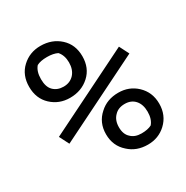

<svg xmlns="http://www.w3.org/2000/svg" viewBox="-164 -841 948 981"><g transform="rotate(-30 310.0 -350.0)"><path d="M206 -706Q274 -706 320 -664Q366 -622 366 -553Q366 -484 320 -442Q274 -400 206 -400Q142 -400 97 -442Q52 -484 52 -553Q52 -622 97 -664Q142 -706 206 -706ZM146 -489Q169 -466 206 -466Q244 -466 268 -492Q291 -518 291 -560Q291 -602 268 -628Q244 -640 207 -640Q168 -640 146 -628Q124 -603 124 -557Q124 -511 146 -489ZM538 -259Q585 -215 585 -147Q585 -79 538 -35Q494 6 431 6Q364 6 320 -35Q271 -78 271 -147Q271 -216 320 -259Q364 -300 431 -300Q494 -300 538 -259ZM346 -145Q346 -103 370 -82Q392 -60 431 -60Q468 -60 491 -72Q513 -97 513 -141Q513 -184 491 -209Q469 -234 431 -234Q392 -234 370 -210Q346 -186 346 -145ZM85 -199 56 -256 552 -502 581 -445Z"/></g></svg>

Font: Rilu
Style: Bold
Weight: 500
Designer: Alí Sinisterra
Foundry: Alí Sinisterra
Version: ""